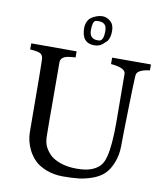

<svg xmlns="http://www.w3.org/2000/svg" viewBox="-103 -1054 968 1150"><g transform="rotate(10 381.0 -479.0)"><path d="M330 -884Q330 -912 345 -935Q355 -949 379.5 -960.5Q404 -972 428 -972Q452 -972 475 -953Q498 -934 498 -894.5Q498 -855 482 -832Q454 -804 439.5 -798Q425 -792 407 -792Q330 -792 330 -884ZM422 -825Q433 -825 436 -826Q458 -835 458 -885Q458 -909 451 -920Q440 -939 409 -939Q396 -939 390 -937Q372 -931 372 -878Q372 -825 422 -825ZM618 -356 616 -655Q616 -691 526 -699V-738H762V-702Q685 -693 682 -658L681 -640Q679 -612 675 -443Q671 -274 671 -223.5Q671 -173 653 -126Q635 -79 607.5 -52.5Q580 -26 537 -10.5Q494 5 454 9.5Q414 14 358.5 14Q303 14 257 -4Q211 -22 186 -47.5Q161 -73 144 -106Q118 -160 118 -214Q116 -639 113.5 -660Q111 -681 96 -689.5Q81 -698 34 -701V-738H310V-701Q278 -699 262 -696Q220 -687 220 -655L221 -390V-310Q222 -255 222 -214.5Q222 -174 232 -150Q242 -126 264.5 -101.5Q287 -77 331 -61.5Q375 -46 429 -46Q483 -46 516 -57.5Q549 -69 569.5 -89.5Q590 -110 600 -150Q618 -218 618 -356Z"/></g></svg>

Font: Prociono
Style: Regular
Weight: 400
Designer: Barry Schwartz
Foundry: The Crud Factory
Version: Version 2.301